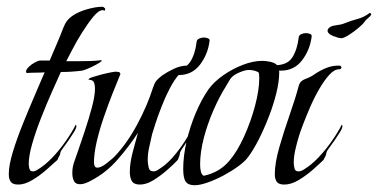

<svg xmlns="http://www.w3.org/2000/svg" viewBox="-20 -543 1118 568"><path d="M34 3Q18 3 12 -5Q6 -13 6 -28Q6 -54 18 -93.5Q30 -133 48 -177.5Q66 -222 83.5 -262.5Q101 -303 112 -329Q99 -328 86 -328Q73 -328 59 -327Q57 -329 57 -331Q57 -337 65 -345Q73 -353 83.5 -358.5Q94 -364 99 -364H127Q137 -388 147.5 -412Q158 -436 167 -460Q172 -473 178.5 -481.5Q185 -490 197 -498Q214 -509 239 -516Q264 -523 283 -523Q285 -523 287.5 -521Q290 -519 291 -518V-514Q291 -511 288.5 -512Q286 -513 284 -513Q272 -513 256 -493.5Q240 -474 223 -447Q206 -420 193.5 -395.5Q181 -371 176 -362H216Q232 -362 248 -362.5Q264 -363 280 -365L281 -363Q280 -363 280 -362Q280 -361 279 -361Q276 -358 264 -351.5Q252 -345 240 -340Q228 -335 223 -334Q207 -332 191.5 -331Q176 -330 160 -330Q150 -308 134 -272Q118 -236 102 -195.5Q86 -155 75.5 -118.5Q65 -82 65 -58Q65 -52 67 -44Q69 -36 77 -36Q84 -36 91 -41Q113 -54 134.5 -76.5Q156 -99 174.5 -125.5Q193 -152 204 -174Q206 -173 206 -170Q206 -164 199 -152.5Q192 -141 183 -128Q174 -115 166.5 -105Q159 -95 159 -93Q158 -85 155.5 -81.5Q153 -78 150 -70Q137 -58 117 -40.5Q97 -23 75 -10Q53 3 34 3Z M394 3Q376 3 370 -7.5Q364 -18 364 -34Q364 -60 372.5 -92.5Q381 -125 388 -150Q362 -110 328 -71Q294 -32 250 -9Q243 -5 234 -1.5Q225 2 217 2Q203 2 198.5 -8Q194 -18 194 -29V-33Q194 -49 200 -65.5Q206 -82 211 -97Q219 -120 230.5 -154.5Q242 -189 251.5 -224Q261 -259 261 -281Q261 -290 258.5 -298Q256 -306 245 -307Q245 -307 243.5 -307Q242 -307 242 -308Q242 -311 252.5 -314.5Q263 -318 278 -322Q293 -326 306 -328.5Q319 -331 323 -331Q325 -331 330.5 -330Q336 -329 336 -324Q336 -322 335 -321Q325 -297 312 -264Q299 -231 286.5 -194.5Q274 -158 266 -123.5Q258 -89 258 -62Q258 -57 260 -52Q262 -47 268 -47Q279 -47 295.5 -60Q312 -73 319 -80Q356 -119 386 -175Q416 -231 432 -282Q437 -297 442 -303.5Q447 -310 460 -320Q476 -331 495.5 -340Q515 -349 535 -349Q537 -349 540 -346.5Q543 -344 543 -341Q543 -339 540.5 -338.5Q538 -338 536 -338Q523 -338 509 -322Q495 -306 482 -281Q469 -256 458.5 -229Q448 -202 440.5 -179.5Q433 -157 430 -146Q426 -127 421.5 -108Q417 -89 417 -69Q417 -61 419.5 -48.5Q422 -36 434 -36Q441 -36 448 -41Q470 -54 490 -76.5Q510 -99 527 -125.5Q544 -152 554 -174Q556 -173 556 -170Q556 -162 545.5 -144.5Q535 -127 524.5 -111.5Q514 -96 513 -93Q512 -86 510.5 -81.5Q509 -77 506 -70Q494 -57 474.5 -40Q455 -23 434 -10Q413 3 394 3ZM509 -321Q489 -321 491 -337Q527 -337 542 -359Q557 -381 562 -421Q563 -426 569.5 -429Q576 -432 583 -432Q590 -432 595.5 -429.5Q601 -427 600 -422Q595 -382 571.5 -351.5Q548 -321 509 -321Z M556 5Q537 5 529.5 -5.5Q522 -16 522 -43Q522 -82 532 -125Q542 -168 559 -208.5Q576 -249 597 -279Q613 -301 640 -320Q667 -339 698 -351Q729 -363 756 -363Q765 -363 778 -360.5Q791 -358 798 -352Q803 -348 804.5 -341Q806 -334 806 -328Q806 -302 797.5 -267.5Q789 -233 775 -197Q761 -161 745 -129.5Q729 -98 713 -77Q704 -65 684 -50.5Q664 -36 640.5 -23.5Q617 -11 594 -3Q571 5 556 5ZM583 -23Q630 -33 659 -68Q682 -95 702 -139Q722 -183 734.5 -230Q747 -277 747 -312Q747 -315 746.5 -322Q746 -329 743 -330Q731 -336 716 -336Q706 -336 690 -329.5Q674 -323 666 -315Q661 -310 656.5 -301.5Q652 -293 648 -287Q629 -257 611.5 -217Q594 -177 583 -135Q572 -93 572 -56Q572 -44 574.5 -34.5Q577 -25 583 -23ZM811 -334Q791 -334 793 -350Q829 -350 844 -372Q859 -394 864 -434Q865 -439 871.5 -442Q878 -445 885 -445Q892 -445 897.5 -442.5Q903 -440 902 -435Q897 -395 873.5 -364.5Q850 -334 811 -334Z M990 -430Q982 -430 965.5 -436.5Q949 -443 949 -453Q949 -454 949.5 -454.5Q950 -455 950 -456Q955 -466 972.5 -468Q990 -470 999 -474Q1019 -482 1038 -487Q1057 -492 1074 -505Q1078 -503 1078 -501Q1078 -497 1069.5 -490Q1061 -483 1058 -478Q1054 -472 1040.5 -460.5Q1027 -449 1012 -439.5Q997 -430 990 -430ZM821 3Q805 3 799 -5Q793 -13 793 -28Q793 -61 806.5 -108Q820 -155 837 -203.5Q854 -252 864 -290Q868 -304 883.5 -309.5Q899 -315 910 -323Q926 -334 944 -341.5Q962 -349 982 -349Q987 -349 988.5 -347Q990 -345 990 -344Q990 -338 983 -338Q969 -338 954 -321.5Q939 -305 924 -279Q909 -253 897 -225Q885 -197 876 -173.5Q867 -150 864 -139Q859 -123 854 -101.5Q849 -80 849 -62Q849 -55 851 -45.5Q853 -36 863 -36Q870 -36 878 -41Q900 -54 921.5 -76.5Q943 -99 961.5 -125.5Q980 -152 991 -174Q993 -173 993 -170Q993 -164 986 -152.5Q979 -141 970 -128Q961 -115 953.5 -105Q946 -95 946 -93Q945 -85 943 -81.5Q941 -78 937 -70Q925 -58 905 -40.5Q885 -23 863 -10Q841 3 821 3Z"/></svg>

Font: Beau Rivage
Style: Regular
Weight: 400
Designer: Robert E. Leuschke
Foundry: Robert E. Leuschke
Version: Version 1.010; ttfautohint (v1.8.3)